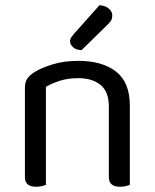

<svg xmlns="http://www.w3.org/2000/svg" viewBox="-20 -707 590 732"><path d="M395 -301Q395 -357 363.5 -383Q332 -409 279 -409Q239 -409 208 -399Q177 -389 155 -376V-2Q150 0 140 2.5Q130 5 118 5Q75 5 75 -31V-372Q75 -393 83.5 -406.5Q92 -420 113 -433Q139 -449 182 -462Q225 -475 279 -475Q370 -475 422.5 -434Q475 -393 475 -305V-2Q470 0 459.5 2.5Q449 5 438 5Q395 5 395 -31ZM359 -687Q381 -686 394.5 -674.5Q408 -663 408 -649Q408 -635 402 -626.5Q396 -618 382 -605L291 -516Q271 -516 259 -526.5Q247 -537 247 -550Q247 -558 252 -565Q257 -572 262 -578Z"/></svg>

Font: Baloo Da 2
Style: Regular
Weight: 400
Designer: Noopur Datye, Sulekha Rajkumar and Ek Type
Foundry: Ek Type
Version: Version 1.640;hotconv 1.0.111;makeotfexe 2.5.65597; ttfautoh